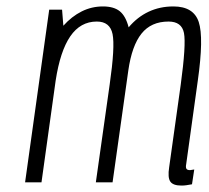

<svg xmlns="http://www.w3.org/2000/svg" viewBox="-20 -567 650 597"><path d="M281 -500Q322 -500 330 -461Q338 -422 321 -304L278 0H330L379 -348Q390 -425 420 -462.5Q450 -500 504 -500Q545 -500 552 -464.5Q559 -429 542 -304L506 -47Q501 -15 509.5 -2.5Q518 10 544 10Q552 10 559 9Q566 8 577 6L584 -40Q573 -38 571 -38Q562 -38 559.5 -42.5Q557 -47 559 -57L595 -316Q614 -450 598 -498.5Q582 -547 519 -547Q477 -547 442 -530.5Q407 -514 380 -482Q371 -517 352.5 -532Q334 -547 300 -547Q265 -547 234 -531.5Q203 -516 177 -487L173 -537H133L58 0H109L153 -316Q167 -408 198.5 -454Q230 -500 281 -500Z"/></svg>

Font: Secuela ExtLt
Style: Italic
Weight: 200
Italic angle: -8°
Designer: Fernando Haro
Foundry: deFharo
Version: Version 1.704